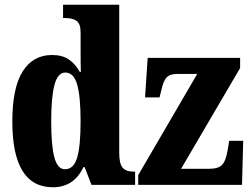

<svg xmlns="http://www.w3.org/2000/svg" viewBox="-20 -780 1055 810"><path d="M32 -267Q32 -409 75.5 -478.5Q119 -548 200 -548Q243 -548 270.5 -529Q298 -510 317 -476H321Q320 -506 320 -588V-643Q320 -680 303 -692Q286 -704 254 -704H246V-760H483V-135Q483 -90 497 -73Q511 -56 543 -56H550V0H366L337 -75H332Q292 10 203 10Q32 10 32 -267ZM320 -269Q320 -373 305.5 -423.5Q291 -474 255 -474Q224 -474 210 -422.5Q196 -371 196 -268Q196 -165 209.5 -115.5Q223 -66 254 -66Q291 -66 305.5 -115Q320 -164 320 -269ZM563 -41 812 -468H726Q698 -468 684 -454.5Q670 -441 661 -401L653 -369H592L603 -536H993V-493L744 -68H864Q901 -68 917 -84.5Q933 -101 941 -150L947 -186H1006L1001 0H563Z"/></svg>

Font: Noto Serif CondBlack
Style: Regular
Weight: 900
Width: 3
Designer: Monotype Design Team
Foundry: Monotype Imaging Inc.
Version: Version 1.001